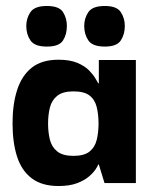

<svg xmlns="http://www.w3.org/2000/svg" viewBox="-20 -613 507 643"><path d="M176 10Q120 10 86 -16Q52 -42 37 -89Q22 -136 22 -200Q22 -264 37.5 -312Q53 -360 86.5 -386.5Q120 -413 176 -413Q214 -413 239 -402.5Q264 -392 278.5 -377Q293 -362 300 -349.5Q307 -337 309 -334H311V-412H435V0H330L311 -62H309Q308 -58 300.5 -46.5Q293 -35 278 -22Q263 -9 238 0.5Q213 10 176 10ZM226 -91Q262 -91 280 -105.5Q298 -120 304 -145Q310 -170 310 -199Q310 -229 304 -254Q298 -279 280 -293Q262 -307 226 -307Q190 -307 171.5 -292Q153 -277 147 -252.5Q141 -228 141 -199Q141 -170 147 -145.5Q153 -121 171.5 -106Q190 -91 226 -91ZM137 -457Q96 -457 82 -477.5Q68 -498 68 -526Q68 -552 82 -572.5Q96 -593 137 -593Q178 -593 191 -572.5Q204 -552 204 -526Q204 -498 191 -477.5Q178 -457 137 -457ZM331 -457Q290 -457 276 -477.5Q262 -498 262 -526Q262 -552 276 -572.5Q290 -593 331 -593Q371 -593 384.5 -572.5Q398 -552 398 -526Q398 -498 384.5 -477.5Q371 -457 331 -457Z"/></svg>

Font: Darker Grotesque Light ExtraBold
Style: Regular
Weight: 800
Version: Version 1.000;gftools[0.9.28]